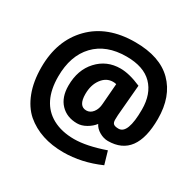

<svg xmlns="http://www.w3.org/2000/svg" viewBox="-165 -856 1131 1119"><g transform="rotate(30 400.5 -297.0)"><path d="M441 -415Q396 -415 366 -374.5Q336 -334 336 -273Q336 -192 388 -192Q414 -192 432 -215Q450 -238 452 -273L463 -412Q456 -415 441 -415ZM394 86Q239 86 140 2Q91 -41 63.5 -113Q36 -185 36 -280Q36 -460 143.5 -570Q251 -680 438 -680Q604 -680 689.5 -594.5Q775 -509 775 -358Q775 -101 586 -101Q557 -101 528.5 -117.5Q500 -134 488 -159Q470 -135 439.5 -117.5Q409 -100 379 -100Q310 -100 268 -144Q226 -188 226 -266Q226 -372 287 -438Q348 -504 440 -504Q500 -504 580 -469L562 -261Q561 -249 561 -229.5Q561 -210 570.5 -202Q580 -194 604 -194Q667 -194 667 -359Q667 -464 609 -523Q551 -582 436 -582Q300 -582 224 -502Q148 -422 148 -282Q148 -109 265 -45Q326 -12 409.5 -12Q493 -12 614 -54L639 32Q516 86 394 86Z"/></g></svg>

Font: Rambla
Style: Bold
Weight: 700
Designer: Martin Sommaruga
Foundry: Martin Sommaruga
Version: Version 1.001